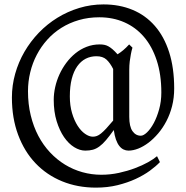

<svg xmlns="http://www.w3.org/2000/svg" viewBox="-20 -671 847 874"><path d="M495.1 -356.9Q481.4 -384.3 464.8 -399.7Q448.2 -415 418.9 -415Q392.1 -415 369.9 -403.6Q347.7 -392.1 331.5 -369.1Q315.4 -346.2 306.6 -312Q297.9 -277.8 297.9 -231.9Q297.9 -190.4 307.9 -156.5Q317.9 -122.6 333.3 -98.6Q348.6 -74.7 367.2 -61.8Q385.7 -48.8 402.8 -48.8Q412.1 -48.8 420.9 -52Q429.7 -55.2 439.9 -63.5Q450.2 -71.8 463.4 -85.9Q476.6 -100.1 495.1 -122.1ZM772.9 -268.1Q772.9 -225.6 763.4 -188.2Q753.9 -150.9 737.5 -119.6Q721.2 -88.4 700 -63.5Q678.7 -38.6 655.8 -21.2Q632.8 -3.9 609.4 5.4Q585.9 14.6 564.9 14.6Q553.2 14.6 542.5 9.5Q531.7 4.4 522.9 -6.8Q514.2 -18.1 507.8 -35.9Q501.5 -53.7 498 -79.1Q478 -51.3 462.6 -33.2Q447.3 -15.1 432.6 -4.4Q418 6.3 402.8 10.5Q387.7 14.6 368.2 14.6Q343.3 14.6 317.6 -1.2Q292 -17.1 271.5 -46.9Q251 -76.7 237.8 -119.6Q224.6 -162.6 224.6 -216.8Q224.6 -244.6 231.2 -274.4Q237.8 -304.2 250.5 -332Q263.2 -359.9 281.7 -384.8Q300.3 -409.7 323.5 -428.5Q346.7 -447.3 374.5 -458Q402.3 -468.8 434.1 -468.8Q445.3 -468.8 454.6 -467Q463.9 -465.3 472.9 -460.4Q481.9 -455.6 492.2 -446.8Q502.4 -438 515.1 -423.8Q527.8 -431.6 541 -442.6Q554.2 -453.6 567.9 -468.8L583 -454.1Q578.6 -439.9 575.7 -423.8Q572.8 -409.7 570.6 -391.6Q568.4 -373.5 568.4 -353V-139.2Q568.4 -95.2 583 -74.2Q597.7 -53.2 621.1 -53.2Q633.3 -53.2 649.4 -68.6Q665.5 -84 679.9 -110.6Q694.3 -137.2 704.3 -173.1Q714.4 -209 714.4 -250Q714.4 -332 693.4 -396Q672.4 -460 635 -503.4Q597.7 -546.9 545.9 -569.6Q494.1 -592.3 432.1 -592.3Q382.3 -592.3 338.9 -579.6Q295.4 -566.9 259.3 -544.2Q223.1 -521.5 195.1 -490.2Q167 -459 147.5 -421.6Q127.9 -384.3 117.7 -342Q107.4 -299.8 107.4 -255.9Q107.4 -196.8 119.9 -145.8Q132.3 -94.7 154.5 -52.5Q176.8 -10.3 207.8 22.7Q238.8 55.7 275.9 78.4Q313 101.1 355 112.8Q397 124.5 440.9 124.5Q481.9 124.5 521.2 116Q560.5 107.4 594.2 94.7Q627.9 82 654.1 67.4Q680.2 52.7 694.8 40L708 66.9Q690.4 85.4 662.4 106Q634.3 126.5 597.4 143.6Q560.5 160.6 515.1 171.9Q469.7 183.1 417 183.1Q333 183.1 262.7 154.3Q192.4 125.5 141.6 72Q90.8 18.6 62.5 -57.4Q34.2 -133.3 34.2 -227.1Q34.2 -282.2 49.1 -335.2Q64 -388.2 91.3 -435.3Q118.7 -482.4 156.7 -522Q194.8 -561.5 241.2 -590.1Q287.6 -618.7 340.8 -634.8Q394 -650.9 451.2 -650.9Q523.9 -650.9 583.3 -626.2Q642.6 -601.6 684.8 -553.2Q727.1 -504.9 750 -433.3Q772.9 -361.8 772.9 -268.1Z"/></svg>

Font: Gentium Plus Eur
Style: Regular
Weight: 400
Designer: J. Victor Gaultney, Annie Olsen, Iska Routamaa, Becca Hirsbrunner
Foundry: SIL International
Version: Version 5.000